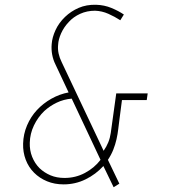

<svg xmlns="http://www.w3.org/2000/svg" viewBox="-20 -767 740 806"><path d="M468 -375H600L596 -347H492L482 -270Q479 -248 476.5 -226Q474 -204 469 -182Q464 -160 455.5 -138.5Q447 -117 433 -96L481 4L457 19L414 -70Q382 -35 339 -14Q296 7 247 7Q209 7 177.5 -6Q146 -19 123 -42Q100 -65 88 -96.5Q76 -128 77 -164Q78 -204 93.5 -240.5Q109 -277 135 -305Q161 -333 195.5 -352.5Q230 -372 268 -379L213 -496Q203 -516 199 -538Q195 -560 197 -582Q199 -610 213 -640.5Q227 -671 253 -696Q278 -720 310.5 -734Q343 -748 383 -747Q418 -746 448 -733.5Q478 -721 500 -706L485 -682Q462 -697 435 -709Q408 -721 379 -722Q345 -722 316.5 -709Q288 -696 269 -675Q248 -653 236.5 -627Q225 -601 224 -579Q222 -561 226 -542.5Q230 -524 239 -506L415 -134Q427 -151 434.5 -169.5Q442 -188 445 -209ZM105 -168Q104 -136 115 -108.5Q126 -81 146 -61Q166 -42 192 -31Q218 -20 251 -20Q297 -20 336.5 -41Q376 -62 402 -96L281 -353Q247 -350 218 -336Q189 -322 166 -301Q139 -275 122.5 -240.5Q106 -206 105 -168Z"/></svg>

Font: Josefin Slab Light
Style: Italic
Weight: 300
Italic angle: -12°
Designer: Santiago Orozco
Foundry: Typemade
Version: Version 2.000